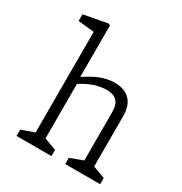

<svg xmlns="http://www.w3.org/2000/svg" viewBox="-179 -902 977 1032"><g transform="rotate(30 310.0 -385.5)"><path d="M372.5 -38.5 463.5 -72 452 -45V-367Q452 -416.5 430 -436.8Q408 -457 367 -457Q341.5 -457 309.8 -449.2Q278 -441.5 240 -421Q211.5 -406.5 180.5 -383.5L185.5 -429.5Q223 -457 256.8 -475.2Q290.5 -493.5 322.8 -502.8Q355 -512 386.5 -512Q447 -512 480.5 -478.2Q514 -444.5 514 -376.5V-40L498.5 -72L589.5 -38.5V0H372.5ZM70.5 -38.5 161.5 -72 150 -45V-716.5L172 -689.5L50.5 -702V-743.5L198.5 -771L208.5 -765V-426.5L212 -419.5V-50L196.5 -72L287.5 -38.5V0H70.5Z"/></g></svg>

Font: Monaspace Xenon Var
Style: Regular
Weight: 400
Designer: Riley Cran and the Lettermatic Team
Version: Version 1.000 (Monaspace Xenon Var)